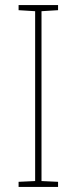

<svg xmlns="http://www.w3.org/2000/svg" viewBox="-20 -734 300 754"><path d="M208 0H53V-20L118 -23V-690L53 -694V-714H208V-694L143 -690V-23L208 -20Z"/></svg>

Font: Noto Sans Myanmar UI SemiCondensed Thin
Style: Regular
Weight: 100
Width: 4
Designer: Monotype Design Team
Foundry: Monotype Imaging Inc.
Version: Version 2.103; ttfautohint (v1.8.4.7-5d5b)